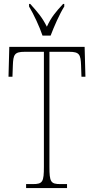

<svg xmlns="http://www.w3.org/2000/svg" viewBox="-20 -951 476 971"><path d="M195 -771H236C253 -816 281 -880 305 -918V-931H299C262 -891 239 -864 217 -816C193 -864 169 -891 133 -931H127V-918C150 -880 180 -816 195 -771ZM112 0H319V-20H286C236 -20 230 -31 230 -108V-689H330C382 -689 388 -675 390 -620L392 -563H412L408 -714H27L23 -563H43L45 -620C47 -675 53 -689 105 -689H202V-108C202 -31 196 -20 146 -20H112Z"/></svg>

Font: Noto Serif Sinhala ExtraCondensed Thin
Style: Regular
Weight: 100
Width: 2
Designer: Jelle Bosma - Monotype Design Team
Foundry: Monotype Imaging Inc.
Version: Version 2.007